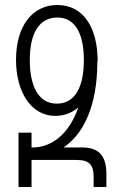

<svg xmlns="http://www.w3.org/2000/svg" viewBox="-20 -747 471 767"><path d="M201 -284C236 -284 267 -296 293 -318C255 -208 183 -157 109 -158H106V-217H54V0H106V-108H288C338 -108 354 -86 354 -42V0H405V-53C405 -124 375 -158 308 -158H234C311 -210 369 -319 369 -503C369 -503 370 -503 370 -504C370 -634 315 -727 209 -727C110 -727 44 -644 44 -508C44 -380 104 -284 201 -284ZM207 -333C133 -333 99 -404 99 -507C99 -615 137 -677 209 -677C286 -677 315 -603 315 -507C315 -405 283 -333 207 -333Z"/></svg>

Font: Noto Sans Armenian ExtraCondensed Light
Style: Regular
Weight: 300
Width: 2
Designer: Monotype Design Team
Foundry: Monotype Imaging Inc.
Version: Version 2.008